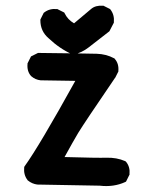

<svg xmlns="http://www.w3.org/2000/svg" viewBox="-20 -643 540 671"><path d="M328.6 5.9 111.3 2H110.8H110.4Q91.8 -0.5 77.6 -12.2L76.7 -12.7L76.2 -13.7Q62 -32.2 64.5 -57.6L64.9 -60.1L66.4 -62.5Q117.2 -132.8 243.2 -360.4L123 -362.3H122.6H122.1Q112.8 -363.3 104.5 -366.9Q96.2 -370.6 89.4 -376.5L88.9 -377L88.4 -377.4Q73.7 -394 76.2 -419.9V-421.9L77.1 -423.3L86.9 -442.9L88.4 -445.8L91.3 -447.3L110.8 -457L112.8 -458H115.2Q201.2 -457 251.5 -456.3Q301.8 -455.6 317.9 -455.1Q334.5 -454.6 349.6 -450.7Q364.7 -446.8 378.4 -439.5L380.4 -438.5L381.3 -437Q396 -420.4 393.6 -394.5V-392.6L392.6 -391.1L382.8 -371.6L382.3 -371.1L381.8 -370.6Q273.9 -212.4 253.4 -178.7Q235.4 -148.4 205.6 -94.2Q321.3 -90.8 352.1 -91.8Q369.6 -92.3 386 -89.4Q402.3 -86.4 417 -80.1L418.9 -79.1L420.9 -77.1Q435.1 -59.6 432.6 -34.2V-32.2L431.6 -30.8L421.9 -11.2L420.4 -8.3L417.5 -6.8Q397.5 2.4 375 5.6Q352.5 8.8 328.6 5.9ZM232.4 -453.1Q188 -473.1 149.9 -509.3Q121.1 -533.7 121.1 -572.3V-574.7L122.1 -576.7L131.8 -596.2L132.8 -598.1L134.8 -599.6Q153.3 -613.8 178.7 -611.3H180.7L182.1 -610.4L201.7 -600.6L204.6 -599.1L206.1 -596.2Q216.8 -574.2 238.8 -561.5L297.4 -610.8Q305.7 -618.2 316.4 -621.1Q327.1 -624 339.8 -623H341.8L343.3 -622.1L362.8 -612.3L364.7 -611.3L366.2 -609.4Q380.4 -590.8 377.9 -565.4V-563.5L377 -562L363.3 -535.6L362.3 -533.7L360.4 -532.2L290 -477.5Q266.1 -459 238.3 -452.6L235.4 -451.7Z"/></svg>

Font: NaikaiFont
Style: Bold
Weight: 700
Version: Version 1.89